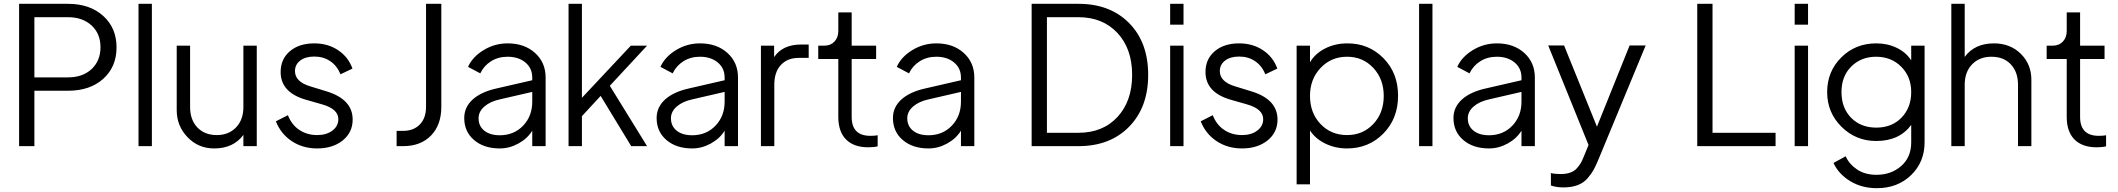

<svg xmlns="http://www.w3.org/2000/svg" viewBox="-20 -765 11084 1005"><path d="M80 0V-745H336Q450 -745 520 -682Q590 -619 590 -517Q590 -415 520.5 -352.5Q451 -290 336 -290H160V0ZM160 -360H336Q413 -360 459.5 -403.5Q506 -447 506 -518Q506 -589 459 -632Q412 -675 336 -675H160Z M705 0V-745H775V0Z M1254 -526H1324V0H1254V-59Q1202 12 1101 12Q1018 12 961.5 -47Q905 -106 905 -188V-526H975V-205Q975 -138 1013 -98Q1051 -58 1115 -58Q1177 -58 1215.5 -98Q1254 -138 1254 -205Z M1640 12Q1565 12 1507.5 -26Q1450 -64 1424 -130L1487 -162Q1507 -111 1547.5 -84.5Q1588 -58 1640 -58Q1689 -58 1720 -81.5Q1751 -105 1751 -141Q1751 -195 1665 -219L1581 -243Q1449 -281 1449 -388Q1449 -456 1497.5 -497Q1546 -538 1625 -538Q1696 -538 1749.5 -502.5Q1803 -467 1825 -406L1762 -376Q1745 -420 1709 -444.5Q1673 -469 1625 -469Q1579 -469 1551.5 -448Q1524 -427 1524 -393Q1524 -337 1604 -313L1692 -286Q1826 -244 1826 -139Q1826 -72 1774 -30Q1722 12 1640 12Z M2056 0V-80H2090Q2145 -80 2177.5 -113.5Q2210 -147 2210 -205V-745H2290V-205Q2290 -111 2236 -55.5Q2182 0 2090 0Z M2637 -538Q2725 -538 2780.5 -488Q2836 -438 2836 -359V0H2766V-81Q2741 -40 2694 -14Q2647 12 2596 12Q2513 12 2461.5 -32Q2410 -76 2410 -147Q2410 -204 2454 -244Q2498 -284 2579 -302L2766 -345V-359Q2766 -408 2730 -438Q2694 -468 2637 -468Q2588 -468 2550.5 -444.5Q2513 -421 2494 -381L2430 -415Q2453 -467 2511 -502.5Q2569 -538 2637 -538ZM2596 -57Q2670 -57 2718 -107Q2766 -157 2766 -233V-284L2597 -245Q2546 -234 2515.5 -207.5Q2485 -181 2485 -146Q2485 -105 2515 -81Q2545 -57 2596 -57Z M3367 -526 3172 -316 3367 0H3284L3124 -263L3026 -157V0H2956V-745H3026V-253L3282 -526Z M3644 -538Q3732 -538 3787.5 -488Q3843 -438 3843 -359V0H3773V-81Q3748 -40 3701 -14Q3654 12 3603 12Q3520 12 3468.5 -32Q3417 -76 3417 -147Q3417 -204 3461 -244Q3505 -284 3586 -302L3773 -345V-359Q3773 -408 3737 -438Q3701 -468 3644 -468Q3595 -468 3557.5 -444.5Q3520 -421 3501 -381L3437 -415Q3460 -467 3518 -502.5Q3576 -538 3644 -538ZM3603 -57Q3677 -57 3725 -107Q3773 -157 3773 -233V-284L3604 -245Q3553 -234 3522.5 -207.5Q3492 -181 3492 -146Q3492 -105 3522 -81Q3552 -57 3603 -57Z M4174 -532H4213V-462H4161Q4102 -462 4067.5 -425Q4033 -388 4033 -322V0H3963V-526H4032V-466Q4076 -532 4174 -532Z M4525 6Q4449 6 4408.5 -35Q4368 -76 4368 -153V-456H4263V-526H4295Q4328 -526 4348 -547.5Q4368 -569 4368 -603V-700H4438V-526H4566V-456H4438V-153Q4438 -54 4536 -54Q4559 -54 4574 -57V1Q4554 6 4525 6Z M4881 -538Q4969 -538 5024.5 -488Q5080 -438 5080 -359V0H5010V-81Q4985 -40 4938 -14Q4891 12 4840 12Q4757 12 4705.5 -32Q4654 -76 4654 -147Q4654 -204 4698 -244Q4742 -284 4823 -302L5010 -345V-359Q5010 -408 4974 -438Q4938 -468 4881 -468Q4832 -468 4794.5 -444.5Q4757 -421 4738 -381L4674 -415Q4697 -467 4755 -502.5Q4813 -538 4881 -538ZM4840 -57Q4914 -57 4962 -107Q5010 -157 5010 -233V-284L4841 -245Q4790 -234 4759.5 -207.5Q4729 -181 4729 -146Q4729 -105 4759 -81Q4789 -57 4840 -57Z M5380 0V-745H5625Q5791 -745 5890.5 -644Q5990 -543 5990 -373Q5990 -204 5890.5 -102Q5791 0 5625 0ZM5460 -70H5625Q5753 -70 5829.5 -153Q5906 -236 5906 -373Q5906 -510 5829 -592.5Q5752 -675 5625 -675H5460Z M6105 -636V-745H6175V-636ZM6105 0V-526H6175V0Z M6481 12Q6406 12 6348.5 -26Q6291 -64 6265 -130L6328 -162Q6348 -111 6388.5 -84.5Q6429 -58 6481 -58Q6530 -58 6561 -81.5Q6592 -105 6592 -141Q6592 -195 6506 -219L6422 -243Q6290 -281 6290 -388Q6290 -456 6338.5 -497Q6387 -538 6466 -538Q6537 -538 6590.5 -502.5Q6644 -467 6666 -406L6603 -376Q6586 -420 6550 -444.5Q6514 -469 6466 -469Q6420 -469 6392.5 -448Q6365 -427 6365 -393Q6365 -337 6445 -313L6533 -286Q6667 -244 6667 -139Q6667 -72 6615 -30Q6563 12 6481 12Z M7033 -538Q7145 -538 7221.5 -460.5Q7298 -383 7298 -264Q7298 -144 7221 -66Q7144 12 7031 12Q6970 12 6918 -13Q6866 -38 6837 -82V200H6767V-526H6837V-439Q6864 -485 6916.5 -511.5Q6969 -538 7033 -538ZM7031 -58Q7114 -58 7168.5 -116Q7223 -174 7223 -263Q7223 -351 7168.5 -409.5Q7114 -468 7031 -468Q6948 -468 6892.5 -409.5Q6837 -351 6837 -263Q6837 -174 6892 -116Q6947 -58 7031 -58Z M7408 0V-745H7478V0Z M7815 -538Q7903 -538 7958.5 -488Q8014 -438 8014 -359V0H7944V-81Q7919 -40 7872 -14Q7825 12 7774 12Q7691 12 7639.5 -32Q7588 -76 7588 -147Q7588 -204 7632 -244Q7676 -284 7757 -302L7944 -345V-359Q7944 -408 7908 -438Q7872 -468 7815 -468Q7766 -468 7728.5 -444.5Q7691 -421 7672 -381L7608 -415Q7631 -467 7689 -502.5Q7747 -538 7815 -538ZM7774 -57Q7848 -57 7896 -107Q7944 -157 7944 -233V-284L7775 -245Q7724 -234 7693.5 -207.5Q7663 -181 7663 -146Q7663 -105 7693 -81Q7723 -57 7774 -57Z M8510 -527H8594L8348 67Q8334 101 8323 121.5Q8312 142 8291 167Q8270 192 8238 204Q8206 216 8164 216Q8127 216 8098 206V141Q8118 146 8150 146Q8179 146 8200.5 138Q8222 130 8235.5 114Q8249 98 8255.5 86.5Q8262 75 8270 55L8295 -6L8084 -527H8167L8339 -102Z M8864 0V-745H8944V-70H9274V0Z M9374 -636V-745H9444V-636ZM9374 0V-526H9444V0Z M9984 -526H10054V-20Q10054 83 9983.5 151.5Q9913 220 9804 220Q9725 220 9664.5 183Q9604 146 9577 88L9641 53Q9659 94 9700.5 122Q9742 150 9802 150Q9879 150 9931.5 104Q9984 58 9984 -20V-111Q9922 -27 9801 -27Q9694 -27 9619 -101.5Q9544 -176 9544 -283Q9544 -391 9618 -464.5Q9692 -538 9801 -538Q9860 -538 9908.5 -514.5Q9957 -491 9984 -449ZM9801 -97Q9883 -97 9933.5 -149.5Q9984 -202 9984 -283Q9984 -363 9932 -415.5Q9880 -468 9800 -468Q9722 -468 9670.5 -417Q9619 -366 9619 -283Q9619 -200 9669.5 -148.5Q9720 -97 9801 -97Z M10417 -538Q10502 -538 10557.5 -483.5Q10613 -429 10613 -347V0H10543V-321Q10543 -388 10505.5 -428Q10468 -468 10404 -468Q10341 -468 10302.5 -428Q10264 -388 10264 -321V0H10194V-745H10264V-467Q10316 -538 10417 -538Z M10955 6Q10879 6 10838.5 -35Q10798 -76 10798 -153V-456H10693V-526H10725Q10758 -526 10778 -547.5Q10798 -569 10798 -603V-700H10868V-526H10996V-456H10868V-153Q10868 -54 10966 -54Q10989 -54 11004 -57V1Q10984 6 10955 6Z"/></svg>

Font: Plus Jakarta Display Light
Style: Regular
Weight: 300
Designer: Gumpita Rahayu
Foundry: Tokotype Studio
Version: Version 1.000;hotconv 1.0.109;makeotfexe 2.5.65596